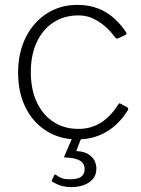

<svg xmlns="http://www.w3.org/2000/svg" viewBox="-20 -560 578 785"><path d="M296 -540Q343 -540 379.5 -526Q416 -512 444.5 -487Q473 -462 495 -429Q500 -421 494 -418L463 -403Q457 -400 451 -407Q426 -440 401.5 -459Q377 -478 353 -487.5Q329 -497 301 -497Q242 -497 198 -468Q154 -439 130 -387Q106 -335 106 -265Q106 -195 130 -143Q154 -91 198 -62Q242 -33 301 -33Q351 -33 391 -57.5Q431 -82 463 -132Q466 -137 468 -137.5Q470 -138 473 -136L501 -121Q506 -118 503 -110Q486 -82 464 -59.5Q442 -37 416 -21.5Q390 -6 360 2Q330 10 296 10Q225 10 170 -24.5Q115 -59 84.5 -120.5Q54 -182 54 -263Q54 -344 85 -406.5Q116 -469 171 -504.5Q226 -540 296 -540ZM374 129Q374 155 360 171.5Q346 188 323 196.5Q300 205 272 205Q249 205 230.5 199.5Q212 194 195 184Q191 182 192 177L202 156Q204 152 209 155Q219 163 231.5 168Q244 173 266 173Q298 173 312 162.5Q326 152 326 131Q326 108 306.5 96.5Q287 85 248 84Q243 84 242.5 82.5Q242 81 243 79L279 -5H316L293 54Q291 58 296 58Q326 60 343 71.5Q360 83 367 98Q374 113 374 129Z"/></svg>

Font: Libre Franklin Thin ExtraLight
Style: Regular
Weight: 250
Version: Version 3.000